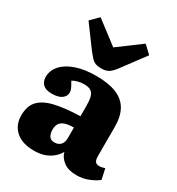

<svg xmlns="http://www.w3.org/2000/svg" viewBox="-197 -949 997 1084"><g transform="rotate(30 301.5 -406.5)"><path d="M189 14Q112 14 70 -23.5Q28 -61 28 -123Q28 -185 60 -219Q92 -253 157 -268Q222 -283 320 -286V-352Q320 -387 314.5 -409.5Q309 -432 293.5 -442.5Q278 -453 249 -453Q229 -453 209 -448Q189 -443 175 -434Q184 -419 190 -407Q196 -395 198.5 -386.5Q201 -378 201 -370Q201 -347 179.5 -331Q158 -315 114 -315Q76 -315 57.5 -333Q39 -351 39 -380Q39 -423 69 -456.5Q99 -490 154 -509Q209 -528 284 -528Q365 -528 416.5 -507Q468 -486 493 -442.5Q518 -399 518 -332V-140Q518 -117 525.5 -106Q533 -95 552 -95Q562 -95 571 -97Q580 -99 588 -102L603 -34Q581 -16 544.5 -1Q508 14 465 14Q413 14 382 -9Q351 -32 342 -66Q332 -47 312 -28.5Q292 -10 262 2Q232 14 189 14ZM265 -84Q283 -84 295 -91Q307 -98 313.5 -111.5Q320 -125 320 -144V-212Q286 -212 264 -205Q242 -198 231.5 -182.5Q221 -167 221 -142Q221 -117 231 -100.5Q241 -84 265 -84ZM287 -578Q263 -578 248 -584Q233 -590 221 -603Q209 -616 193 -636L89 -777L139 -827L286 -715L434 -825L484 -778L370 -625Q348 -596 329.5 -587Q311 -578 287 -578Z"/></g></svg>

Font: Literata ExtraBold
Style: Regular
Weight: 800
Designer: Latin by Veronika Burian and Jose Scaglione. Greek by Irene Vlachou. Cyrillic by Vera Evstafieva.
Foundry: TypeTogether
Version: Version 3.103;gftools[0.9.29]